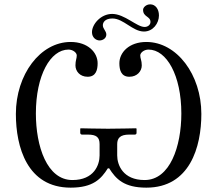

<svg xmlns="http://www.w3.org/2000/svg" viewBox="-20 -851 994 883"><path d="M438 -188V-136C438 -93 413 -23 313 -23C196 -23 145 -178 145 -329C145 -505 212 -623 295 -623C315 -623 333 -609 333 -596C333 -581 327 -574 327 -550C327 -524 347 -498 383 -498C422 -498 429 -531 429 -560C429 -610 384 -658 305 -658C165 -658 53 -508 53 -327C53 -175 105 12 305 12C408 12 445 -28 476 -77H482C513 -28 550 12 653 12C853 12 906 -175 906 -327C906 -508 793 -658 653 -658C574 -658 529 -610 529 -560C529 -531 536 -498 575 -498C611 -498 632 -524 632 -550C632 -574 625 -581 625 -596C625 -609 643 -623 663 -623C746 -623 814 -505 814 -329C814 -178 762 -23 645 -23C545 -23 519 -93 519 -136V-188C519 -216 533 -232 574 -232H600C605 -232 608 -235 608 -240V-259L606 -261C606 -261 513 -259 477 -259C438 -259 351 -261 351 -261L349 -259V-240C349 -235 353 -232 357 -232H384C423 -232 438 -220 438 -188ZM496 -787C443 -787 403 -739 403 -703C403 -678 422 -665 438 -665C453 -665 469 -675 469 -692C469 -709 453 -718 453 -735C453 -747 462 -766 497 -766C548 -766 590 -706 642 -706C684 -706 711 -744 711 -780C711 -809 695 -831 671 -831C651 -831 638 -816 638 -806C638 -772 672 -777 672 -750C672 -737 660 -727 645 -727C609 -727 553 -787 496 -787Z"/></svg>

Font: Libertinus Serif Display
Style: Regular
Weight: 400
Designer: Philipp H. Poll, Khaled Hosny
Foundry: Caleb Maclennan
Version: Version 7.050;RELEASE